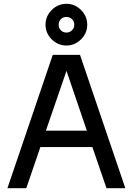

<svg xmlns="http://www.w3.org/2000/svg" viewBox="-20 -988 697 1008"><path d="M400 -700 638 0H539L465 -216H192L118 0H19L257 -700ZM329 -968Q373 -968 405.5 -935.5Q438 -903 438 -858Q438 -814 405.5 -781.5Q373 -749 329 -749Q284 -749 251.5 -781.5Q219 -814 219 -858Q219 -903 251.5 -935.5Q284 -968 329 -968ZM329 -616 221 -302H436ZM329 -817Q346 -817 358 -829Q370 -841 370 -858Q370 -876 358 -887.5Q346 -899 329 -899Q311 -899 299.5 -887.5Q288 -876 288 -858Q288 -841 299.5 -829Q311 -817 329 -817Z"/></svg>

Font: MedMera Sans Display
Style: Regular
Weight: 500
Designer: Kasper Nordkvist
Foundry: UNCUT.wtf
Version: Version 1.300